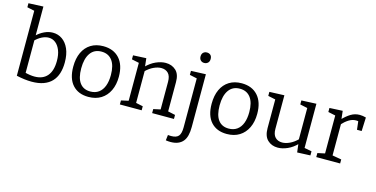

<svg xmlns="http://www.w3.org/2000/svg" viewBox="-92 -1257 3880 1982"><g transform="rotate(15 1847.5 -266.5)"><path d="M250 9Q214 9 173.5 4Q133 -1 88 -11V-725L104 -702L10 -722V-765L168 -772V-443L157 -455Q199 -495 244 -516Q289 -537 334 -537Q390 -537 434.5 -506Q479 -475 505 -416Q531 -357 531 -271Q531 -206 514.5 -154Q498 -102 464 -66Q430 -30 377 -10.5Q324 9 250 9ZM265 -50Q354 -50 401 -105Q448 -160 448 -265Q448 -331 429.5 -378Q411 -425 379 -450.5Q347 -476 306 -476Q271 -476 233.5 -457.5Q196 -439 158 -401L168 -430V-44L157 -66Q218 -50 265 -50Z M873 -537Q983 -537 1045.5 -468Q1108 -399 1108 -273Q1108 -188 1077.5 -124.5Q1047 -61 991 -26Q935 9 856 9Q748 9 687 -58.5Q626 -126 626 -253Q626 -341 655.5 -404.5Q685 -468 740.5 -502.5Q796 -537 873 -537ZM869 -478Q792 -478 751 -420Q710 -362 710 -257Q710 -154 749 -102Q788 -50 861 -50Q914 -50 950.5 -76.5Q987 -103 1005.5 -152Q1024 -201 1024 -269Q1024 -371 983.5 -424.5Q943 -478 869 -478Z M1192 0V-43L1282 -63L1270 -48V-478L1282 -463L1192 -482V-525L1332 -532L1343 -434L1332 -438Q1382 -489 1436.5 -513Q1491 -537 1540 -537Q1606 -537 1649.5 -496.5Q1693 -456 1692 -371V-48L1682 -62L1770 -43V0H1537V-43L1624 -62L1612 -47V-354Q1612 -416 1584 -445Q1556 -474 1509 -474Q1472 -474 1428.5 -454Q1385 -434 1343 -392L1350 -408V-47L1340 -61L1425 -43V0Z M1796 239Q1784 239 1772 238Q1760 237 1746 235L1753 176Q1763 177 1772 177.5Q1781 178 1788 178Q1843 178 1866 151Q1889 124 1889 59V-476L1900 -463L1811 -482V-525L1969 -531V33Q1969 84 1959.5 122.5Q1950 161 1929 186.5Q1908 212 1875 225.5Q1842 239 1796 239ZM1921 -639Q1898 -639 1883 -654Q1868 -669 1868 -695Q1868 -722 1883.5 -736.5Q1899 -751 1922 -751Q1946 -751 1961 -737Q1976 -723 1976 -695Q1976 -668 1960 -653.5Q1944 -639 1921 -639Z M2352 -537Q2462 -537 2524.5 -468Q2587 -399 2587 -273Q2587 -188 2556.5 -124.5Q2526 -61 2470 -26Q2414 9 2335 9Q2227 9 2166 -58.5Q2105 -126 2105 -253Q2105 -341 2134.5 -404.5Q2164 -468 2219.5 -502.5Q2275 -537 2352 -537ZM2348 -478Q2271 -478 2230 -420Q2189 -362 2189 -257Q2189 -154 2228 -102Q2267 -50 2340 -50Q2393 -50 2429.5 -76.5Q2466 -103 2484.5 -152Q2503 -201 2503 -269Q2503 -371 2462.5 -424.5Q2422 -478 2348 -478Z M2880 9Q2814 9 2771 -32Q2728 -73 2728 -158V-477L2738 -463L2649 -482V-525L2808 -531V-172Q2808 -112 2836 -83Q2864 -54 2911 -54Q2948 -54 2991 -74Q3034 -94 3076 -136L3070 -118V-479L3080 -463L2991 -482V-525L3150 -532V-49L3138 -62L3228 -45V-1L3088 5L3076 -94L3087 -90Q3038 -39 2983.5 -15Q2929 9 2880 9Z M3291 0V-43L3379 -62L3369 -47V-478L3380 -463L3291 -482V-525L3431 -532L3442 -434L3431 -438Q3476 -485 3519 -511Q3562 -537 3613 -537Q3645 -537 3680 -527L3674 -381H3624L3612 -486L3621 -468Q3614 -470 3606 -471Q3598 -472 3590 -472Q3550 -472 3512.5 -448Q3475 -424 3441 -386L3449 -410V-47L3437 -62L3546 -43V0Z"/></g></svg>

Font: Pack4
Style: Regular
Weight: 400
Version: Version 2.002